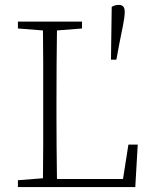

<svg xmlns="http://www.w3.org/2000/svg" viewBox="-20 -762 617 782"><path d="M53 -646V-674H314V-646L212 -638Q211 -570 210.5 -497.5Q210 -425 210 -342V-289Q210 -234 210.5 -167.5Q211 -101 212 -33H481L503 -173H541L531 0H53V-28L155 -36Q156 -104 156 -172.5Q156 -241 156 -310V-364Q156 -433 156 -502Q156 -571 155 -638ZM464 -742Q488 -742 488 -715Q488 -693 481 -658.5Q474 -624 466 -584L454 -519H432L435 -734Q447 -742 464 -742Z"/></svg>

Font: Source Serif Pro Light
Style: Regular
Weight: 300
Designer: Frank Grießhammer
Foundry: Adobe Systems Incorporated
Version: Version 3.001;hotconv 1.0.111;makeotfexe 2.5.65597